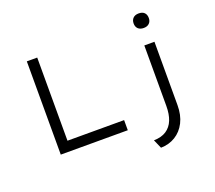

<svg xmlns="http://www.w3.org/2000/svg" viewBox="-150 -953 1516 1354"><g transform="rotate(-20 607.5 -276.0)"><path d="M157 0V-700H235V-76H660V0ZM838 196 809 130Q866 129 902.5 105Q939 81 956.5 37.5Q974 -6 974 -69V-522H1050V-47Q1050 28 1022.5 82Q995 136 947 165.5Q899 195 838 196ZM1013 -639Q986 -639 971 -653.5Q956 -668 956 -693Q956 -718 971 -733Q986 -748 1013 -748Q1041 -748 1055.5 -733.5Q1070 -719 1070 -693Q1070 -669 1055 -654Q1040 -639 1013 -639Z"/></g></svg>

Font: Lexend Mega Light
Style: Regular
Weight: 300
Version: Version 1.007